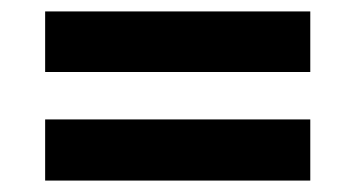

<svg xmlns="http://www.w3.org/2000/svg" viewBox="-20 -491 623 336"><path d="M59 -471H523V-365H59ZM59 -282H523V-175H59Z"/></svg>

Font: Noto Sans Gurmukhi
Style: Bold
Weight: 700
Designer: Jelle Bosma - Monotype Design Team
Foundry: Monotype Imaging Inc.
Version: Version 2.004; ttfautohint (v1.8.4.7-5d5b)